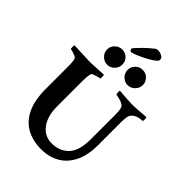

<svg xmlns="http://www.w3.org/2000/svg" viewBox="-285 -1151 1287 1287"><g transform="rotate(45 358.0 -508.0)"><path d="M350.6 4.9Q271.5 4.9 211.9 -27.8Q152.3 -60.5 119.6 -128.9Q86.9 -197.3 86.9 -303.7V-509.8Q86.9 -572.3 79.1 -585.9Q76.2 -591.8 64 -597.2Q51.8 -602.5 39.1 -606.4Q26.4 -610.4 18.6 -610.4Q14.6 -610.4 14.6 -627Q14.6 -644.5 16.6 -646.5L158.2 -640.6Q168 -639.6 202.1 -641.6Q236.3 -643.6 294.9 -646.5Q297.9 -637.7 297.9 -628.9Q297.9 -610.4 293.9 -610.4Q288.1 -610.4 273.4 -606.4Q258.8 -602.5 245.6 -597.2Q232.4 -591.8 230.5 -586.9Q223.6 -562.5 223.6 -503.9V-272.5Q223.6 -182.6 264.2 -127.9Q304.7 -73.2 374 -73.2Q446.3 -73.2 492.7 -120.6Q539.1 -168 539.1 -279.3V-511.7Q539.1 -568.4 526.4 -582Q520.5 -589.8 505.4 -596.2Q490.2 -602.5 474.1 -606.4Q458 -610.4 450.2 -610.4Q448.2 -610.4 446.8 -618.2Q445.3 -626 445.3 -635.3Q445.3 -644.5 447.3 -646.5Q492.2 -642.6 524.4 -640.6Q556.6 -638.7 576.2 -638.7Q592.8 -638.7 618.2 -640.6Q643.6 -642.6 666.5 -644.5Q689.5 -646.5 697.3 -646.5Q701.2 -639.6 701.2 -628.9Q701.2 -610.4 696.3 -610.4Q643.6 -610.4 615.2 -578.1Q601.6 -561.5 601.6 -506.8V-284.2Q601.6 -189.5 569.8 -125Q538.1 -60.5 481.4 -27.8Q424.8 4.9 350.6 4.9ZM457 -709Q427.7 -709 406.2 -730.5Q384.8 -752 384.8 -782.2Q384.8 -812.5 406.2 -833Q427.7 -853.5 457 -853.5Q487.3 -853.5 508.3 -832Q529.3 -810.5 529.3 -782.2Q529.3 -752 507.3 -730.5Q485.4 -709 457 -709ZM263.7 -709Q234.4 -709 212.4 -730.5Q190.4 -752 190.4 -782.2Q190.4 -810.5 211.9 -832Q233.4 -853.5 263.7 -853.5Q292 -853.5 313.5 -833Q335 -812.5 335 -782.2Q335 -752 313.5 -730.5Q292 -709 263.7 -709ZM315.4 -881.8Q310.5 -881.8 306.2 -889.2Q301.8 -896.5 301.8 -901.4Q301.8 -904.3 314 -917.5Q326.2 -930.7 344.2 -949.2Q362.3 -967.8 382.8 -985.8Q403.3 -1003.9 418.9 -1015.6Q425.8 -1019.5 436.5 -1019.5Q454.1 -1019.5 472.7 -1010.3Q491.2 -1001 491.2 -982.4Q491.2 -972.7 475.6 -960Q460 -947.3 436 -933.6Q412.1 -919.9 387.2 -908.2Q362.3 -896.5 342.3 -889.2Q322.3 -881.8 315.4 -881.8Z"/></g></svg>

Font: Crimson Text Bold
Style: Bold
Weight: 700
Designer: Sebastian Kosch
Foundry: Sebastian Kosch
Version: Version 1.10 July 1, 2025